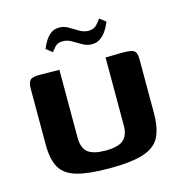

<svg xmlns="http://www.w3.org/2000/svg" viewBox="-88 -633 683 719"><g transform="rotate(-15 253.5 -273.0)"><path d="M164 -399V-136Q164 -95 185.5 -78.5Q207 -62 253 -62Q302 -62 322.5 -79.5Q343 -97 343 -135V-399Q344 -399 353.5 -399Q363 -399 375.5 -399.5Q388 -400 398.5 -400Q409 -400 412 -400Q431 -400 442.5 -397.5Q454 -395 459 -386.5Q464 -378 464 -357V-151Q464 -94 447 -59.5Q430 -25 384 -9.5Q338 6 250 6Q170 6 124.5 -7Q79 -20 60.5 -52Q42 -84 42 -142V-357Q42 -382 50.5 -391Q59 -400 87 -400Q106 -400 125 -399.5Q144 -399 164 -399ZM309 -460Q290 -459 272.5 -469Q255 -479 237.5 -489.5Q220 -500 201 -499Q183 -499 172.5 -487Q162 -475 158 -469L134 -488Q135 -490 139.5 -500Q144 -510 152 -522Q160 -534 172.5 -543Q185 -552 202 -552Q221 -553 238.5 -542.5Q256 -532 273 -522Q290 -512 307 -512Q329 -512 340.5 -525Q352 -538 357 -546L381 -528Q380 -526 375.5 -515.5Q371 -505 362 -492Q353 -479 339.5 -469.5Q326 -460 309 -460Z"/></g></svg>

Font: Genos Thin SemiBold
Style: Regular
Weight: 600
Version: Version 1.010